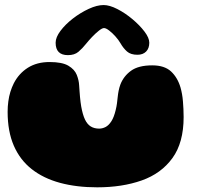

<svg xmlns="http://www.w3.org/2000/svg" viewBox="-20 -722 810 780"><path d="M375 39Q291 39 223.8 20.8Q156.5 2.5 109 -34.8Q61.5 -72 36.2 -130Q11 -188 11 -267.5Q11 -289.5 13.8 -310Q16.5 -330.5 22.2 -349Q28 -367.5 36 -383.5Q56.5 -423.5 93.2 -446.8Q130 -470 181.5 -470Q232.5 -470 257.8 -455Q283 -440 291.8 -418Q300.5 -396 301.5 -375.5Q302.5 -362.5 303.2 -350.8Q304 -339 305 -328.2Q306 -317.5 307.2 -307.8Q308.5 -298 310 -289Q316 -256 325.2 -236.5Q334.5 -217 348.8 -208.2Q363 -199.5 383 -199.5Q396 -199.5 408.8 -206Q421.5 -212.5 432.2 -229Q443 -245.5 450 -275Q453.5 -289 455.2 -302.2Q457 -315.5 458.2 -328.2Q459.5 -341 462 -353.5Q464.5 -366 469 -378.5Q482 -412.5 512.2 -434.5Q542.5 -456.5 598.5 -456.5Q648 -456.5 674.8 -431.8Q701.5 -407 713.5 -366Q717 -353.5 719.5 -339.5Q722 -325.5 723.2 -310.2Q724.5 -295 725.2 -279Q726 -263 726 -246.5Q726 -142.5 680.5 -79.8Q635 -17 555.8 11Q476.5 39 375 39ZM256 -498Q206 -498 206 -548.5Q206 -570.5 225.8 -596.8Q245.5 -623 276.2 -646.8Q307 -670.5 340.5 -686Q374 -701.5 401 -701.5Q425 -701.5 456.8 -685.2Q488.5 -669 518 -644.2Q547.5 -619.5 567 -593.8Q586.5 -568 586.5 -548.5Q586.5 -525.5 573.5 -512.5Q560.5 -499.5 538.5 -499.5Q511 -499.5 496 -512.8Q481 -526 469 -547Q461.5 -560 448.8 -574.2Q436 -588.5 423.2 -598.2Q410.5 -608 402.5 -608Q395 -608 381.5 -597.2Q368 -586.5 354 -571.8Q340 -557 330 -544.5Q314.5 -525 298.5 -511.5Q282.5 -498 256 -498Z"/></svg>

Font: Gluten Thin Black
Style: Regular
Weight: 900
Version: Version 1.300